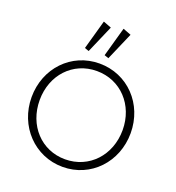

<svg xmlns="http://www.w3.org/2000/svg" viewBox="-166 -1085 1126 1227"><g transform="rotate(20 396.5 -471.5)"><path d="M398 10C589 10 734 -144 734 -341C734 -539 588 -692 396 -692C205 -692 60 -539 60 -342C60 -145 207 10 398 10ZM115 -342C115 -513 234 -641 396 -641C559 -641 679 -512 679 -342C679 -170 559 -41 396 -41C234 -41 115 -170 115 -342ZM273 -753 302 -743 384 -932 329 -953ZM407 -753 436 -743 518 -932 463 -953Z"/></g></svg>

Font: MV Cash ExtraLight
Style: Regular
Weight: 200
Designer: Rodrigo Fuenzalida
Foundry: fragTYPE
Version: Version 1.100;Glyphs 3.1.2 (3151)